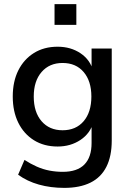

<svg xmlns="http://www.w3.org/2000/svg" viewBox="-20 -724 634 933"><path d="M292 189Q226 189 169 173Q112 157 68 125L99 53Q128 72 158.5 85.5Q189 99 220.5 105Q252 111 285 111Q355 111 390 75.5Q425 40 425 -29V-131H434Q419 -76 371 -44Q323 -12 260 -12Q194 -12 145 -42.5Q96 -73 69 -127.5Q42 -182 42 -255Q42 -328 69 -382Q96 -436 145 -466.5Q194 -497 260 -497Q324 -497 371.5 -465Q419 -433 433 -378H425V-488H523V-41Q523 35 497 86.5Q471 138 419.5 163.5Q368 189 292 189ZM284 -91Q349 -91 386.5 -135Q424 -179 424 -255Q424 -330 386.5 -374Q349 -418 284 -418Q220 -418 182 -374Q144 -330 144 -255Q144 -179 182 -135Q220 -91 284 -91ZM245 -603V-704H351V-603Z"/></svg>

Font: Nunito Sans 12pt ExtraLight SemiBold
Style: Regular
Weight: 600
Version: Version 3.101;gftools[0.9.27]